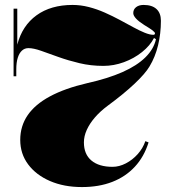

<svg xmlns="http://www.w3.org/2000/svg" viewBox="-20 -743 692 778"><path d="M312 15Q239 15 182.5 -9.5Q126 -34 94 -77Q62 -120 62 -176Q62 -232 92 -276Q122 -320 182.5 -352.5Q243 -385 333 -406Q418 -425 476.5 -451Q535 -477 569 -510.5Q603 -544 612 -584L604 -589Q588 -558 555.5 -532Q523 -506 482 -491Q441 -476 399 -476Q348 -476 302 -487Q256 -498 217 -512Q178 -526 147 -537Q116 -548 95 -548Q80 -548 69 -538Q58 -528 52 -509Q46 -490 46 -462V-434H35V-708H50V-562Q70 -639 128 -681Q186 -723 274 -723Q307 -723 340 -714.5Q373 -706 404.5 -692Q436 -678 465 -662.5Q494 -647 519.5 -633Q545 -619 566 -610.5Q587 -602 601 -602Q608 -602 608 -608Q608 -612 598.5 -619.5Q589 -627 564 -642Q542 -656 531 -668Q520 -680 520 -690Q520 -705 531.5 -714Q543 -723 562 -723Q596 -723 614 -706.5Q632 -690 632 -659Q632 -607 620.5 -559.5Q609 -512 586 -474Q569 -445 525 -403.5Q481 -362 417 -315Q386 -292 364.5 -267Q343 -242 331.5 -216.5Q320 -191 320 -166Q320 -118 350.5 -92.5Q381 -67 436 -67Q463 -67 490 -81Q517 -95 538 -118.5Q559 -142 569 -171L582 -166Q564 -108 526.5 -67.5Q489 -27 435 -6Q381 15 312 15Z"/></svg>

Font: Kalnia
Style: Bold
Weight: 700
Designer: Frida Medrano
Foundry: Frida Medrano
Version: Version 1.105